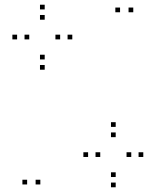

<svg xmlns="http://www.w3.org/2000/svg" viewBox="-20 -772 660 814"><path d="M286.5 -605V-625H266.5V-605ZM169.5 -732V-752H149.5V-732ZM52.5 -605V-625H32.5V-605ZM169.5 -476.5V-496.5H149.5V-476.5ZM104 -605V-625H84V-605ZM169.5 -688.5V-708.5H149.5V-688.5ZM235 -605V-625H215V-605ZM169.5 -520V-540H149.5V-520ZM587.5 -106.5V-126.5H567.5V-106.5ZM470.5 -234V-254H450.5V-234ZM353.5 -106.5V-126.5H333.5V-106.5ZM470.5 22V2H450.5V22ZM405 -106.5V-126.5H385V-106.5ZM470.5 -190.5V-210.5H450.5V-190.5ZM536.5 -106.5V-126.5H516.5V-106.5ZM470.5 -21.5V-41.5H450.5V-21.5ZM545 -720V-740H525V-720ZM489 -720V-740H469V-720ZM95 10V-10H75V10ZM151 10V-10H131V10Z"/></svg>

Font: Monaspace Xenon Dots Var
Style: Regular
Weight: 400
Designer: Riley Cran and the Lettermatic Team
Version: Version 1.100 (Monaspace Xenon Dots)